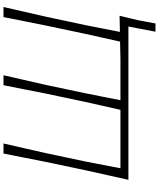

<svg xmlns="http://www.w3.org/2000/svg" viewBox="74 -827 908 1096"><g transform="rotate(-90 528.0 -279.0)"><path d="M895 154.5 924.5 0H49.5Q63.5 -61.5 75.5 -116.5Q87.5 -171.5 102.5 -237.5L152 -472.5Q165 -539.5 176.5 -596.8Q188 -654 199.5 -713H257Q243 -652.5 230.2 -596.2Q217.5 -540 202 -472L154 -245Q143 -189 134 -141.5Q125 -94 115.5 -45.5H449Q460 -94 470.8 -142Q481.5 -190 494 -245L542.5 -474.5Q555.5 -541 566.5 -596.8Q577.5 -652.5 589.5 -713H646.5Q633 -653 620 -596.8Q607 -540.5 592 -474.5L543.5 -245Q532.5 -190 523 -142Q513.5 -94 504 -45.5H737Q761 -46 786.5 -46.5Q812 -47 838.5 -47.5Q849 -95.5 859.8 -143.2Q870.5 -191 882.5 -245L931 -474.5Q944.5 -541 955.5 -596.8Q966.5 -652.5 978.5 -713H1036Q1022.5 -653 1009.5 -596.8Q996.5 -540.5 981.5 -474.5L932.5 -245Q922 -191 912.5 -143.5Q903 -96 894 -48.5Q938.5 -49.5 986 -50.5Q979 -22.5 972.8 4.5Q966.5 31.5 960.5 56Q956 81 951.2 106Q946.5 131 942 154.5Z"/></g></svg>

Font: Commissioner Loud ExtraLight
Style: Italic
Weight: 200
Italic angle: -12°
Designer: Kostas Bartsokas
Foundry: Kostas Bartsokas
Version: Version 1.000; ttfautohint (v1.8.3)